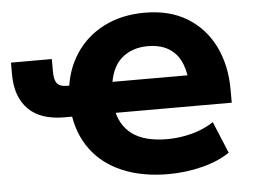

<svg xmlns="http://www.w3.org/2000/svg" viewBox="-51 -781 1134 857"><g transform="rotate(-5 515.5 -352.5)"><path d="M671 11Q553 11 464.5 -26.5Q376 -64 324 -135Q272 -206 261 -303L292 -282H230Q122 -282 67.5 -337.5Q13 -393 13 -493V-546H196V-491Q196 -452 209 -436.5Q222 -421 252 -421H283L260 -396Q269 -490 316.5 -562.5Q364 -635 443.5 -675.5Q523 -716 627 -716Q738 -716 816.5 -668Q895 -620 937 -535Q979 -450 979 -339V-282H428L454 -307Q466 -227 521.5 -186Q577 -145 679 -145Q734 -145 789 -159.5Q844 -174 887 -203L946 -61Q897 -27 823 -8Q749 11 671 11ZM628 -566Q555 -566 508.5 -524.5Q462 -483 453 -395L424 -421H838L798 -352Q798 -463 754.5 -514.5Q711 -566 628 -566Z"/></g></svg>

Font: Nunito Sans 10pt Black
Style: Regular
Weight: 900
Designer: Vernon Adams
Foundry: Vernon Adams
Version: Version 3.101;gftools[0.9.27]